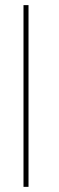

<svg xmlns="http://www.w3.org/2000/svg" viewBox="-20 -726 228 746"><path d="M71.3 0V-706.1H90.8V0Z"/></svg>

Font: Fortheenas_01
Style: Regular
Weight: 100
Designer: Situjuh Nazara
Version: Version 1.10 September 8, 2014